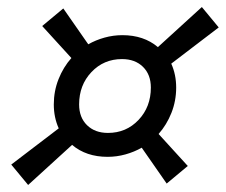

<svg xmlns="http://www.w3.org/2000/svg" viewBox="-20 -588 642 546"><path d="M60 -62 12 -120 147 -223Q133 -254 133 -291Q133 -329 146.5 -363Q160 -397 183 -423L100 -514L160 -564L231 -462Q252 -474 277 -481Q302 -488 328 -488Q389 -488 429 -454L554 -568L602 -510L467 -407Q481 -376 481 -339Q481 -301 467.5 -267Q454 -233 431 -207L514 -116L454 -66L383 -168Q362 -156 337 -149Q312 -142 286 -142Q225 -142 185 -176ZM287 -210Q339 -210 374 -247Q409 -284 409 -339Q409 -376 386.5 -398Q364 -420 327 -420Q275 -420 240 -383Q205 -346 205 -291Q205 -254 227.5 -232Q250 -210 287 -210Z"/></svg>

Font: Sometype Mono
Style: Italic
Weight: 400
Italic angle: -12°
Monospace: yes
Designer: Ryoichi Tsunekawa
Foundry: Dharma Type
Version: Version 1.000; ttfautohint (v1.8.3)